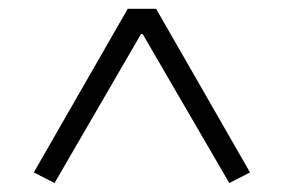

<svg xmlns="http://www.w3.org/2000/svg" viewBox="-20 -718 640 433"><path d="M103 -305.2 56.2 -329.1 268.1 -698.2H332L543.9 -329.1L497.1 -305.2L301.8 -641.1H297.9Z"/></svg>

Font: Anuphan Light
Style: Regular
Weight: 300
Designer: Mike Abbink, Paul van der Laan, Pieter van Rosmalen, Mint Tantisuwanna
Foundry: Bold Monday; Cadson Demak
Version: Version 3.002;hotconv 1.0.109;makeotfexe 2.5.65596